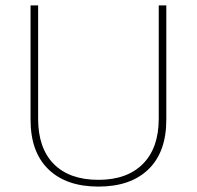

<svg xmlns="http://www.w3.org/2000/svg" viewBox="-20 -680 728 710"><path d="M595 -237Q595 -118 529 -54Q463 10 344 10Q225 10 159 -54Q93 -118 93 -237V-660H121V-241Q121 -132 179 -73.5Q237 -15 344 -15Q450 -15 508.5 -74Q567 -133 567 -241V-660H595Z"/></svg>

Font: Work Sans ExtraLight
Style: Regular
Weight: 280
Designer: Wei Huang
Foundry: Wei Huang
Version: Version 1.500